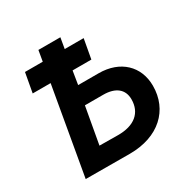

<svg xmlns="http://www.w3.org/2000/svg" viewBox="-158 -845 977 992"><g transform="rotate(-30 330.0 -349.5)"><path d="M76 0 339 1C512 1 618 -100 618 -244C618 -360 536 -440 407 -440H285L298 -520H410L431 -636H318L329 -700H198L187 -636H81L60 -520H167ZM224 -114 263 -332H372C446 -332 487 -298 487 -239C487 -159 432 -112 333 -113Z"/></g></svg>

Font: Fixel Display 20240404 SemiBold
Style: Italic
Weight: 600
Italic angle: -10°
Designer: AlfaBravo + MacPaw
Foundry: Kyrylo Tkachov, Marchela Mozhyna, Serhii Makarenko, Maria Weinstein, Zakhar Kryvoshyya
Version: Version 1.211;Glyphs 3.2 (3225)